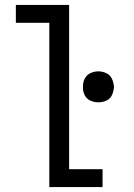

<svg xmlns="http://www.w3.org/2000/svg" viewBox="-20 -755 540 775"><path d="M179 0V-663H44V-735H259V-72H394V0ZM377 -342Q360 -342 344.5 -349Q329 -356 321.5 -371.5Q314 -387 315 -404Q314 -421 321.5 -436.5Q329 -452 344.5 -459.5Q360 -467 377 -467Q394 -467 409.5 -459.5Q425 -452 432 -436.5Q439 -421 440 -404Q439 -387 432 -371.5Q425 -356 409.5 -349Q394 -342 377 -342Z"/></svg>

Font: Iosevka SS01
Style: Regular
Weight: 400
Monospace: yes
Designer: Belleve Invis
Foundry: Belleve Invis
Version: 2.3.3; ttfautohint (v1.8.3)